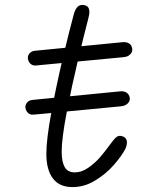

<svg xmlns="http://www.w3.org/2000/svg" viewBox="-20 -747 660 783"><path d="M169 -119.5Q169 -179 189.8 -290.8Q210.5 -402.5 237 -513.8Q263.5 -625 281 -689Q287 -710.5 297.2 -720Q307.5 -729.5 324.5 -726Q332.5 -724.5 337.8 -719.2Q343 -714 344.2 -703Q345.5 -692 341 -675Q320 -594 296.5 -495.5Q273 -397 252.2 -289.5Q231.5 -182 231.5 -128.5Q231.5 -88.5 243.5 -66.2Q255.5 -44 285.5 -44Q313 -44 340.2 -63Q367.5 -82 388.2 -106Q409 -130 430.5 -160L434.5 -165Q448.5 -184.5 458.2 -190.2Q468 -196 482.5 -190Q496.5 -184 497.5 -169.2Q498.5 -154.5 490.5 -138.5Q475 -109.5 443.5 -73.5Q412 -37.5 368 -10.8Q324 16 275.5 16Q222.5 16 195.8 -19.2Q169 -54.5 169 -119.5ZM93.5 -509Q93 -517 96.5 -523.8Q100 -530.5 107 -535Q114 -539.5 122.5 -540L480 -575Q496.5 -576.5 506.8 -569.5Q517 -562.5 519 -549.5Q520.5 -541 516.8 -533.2Q513 -525.5 504.8 -520.2Q496.5 -515 485 -514L127.5 -480Q117.5 -479 110.2 -482.8Q103 -486.5 98.8 -493.5Q94.5 -500.5 93.5 -509ZM83.5 -308.5Q83 -316.5 86.5 -323.2Q90 -330 96.8 -334.5Q103.5 -339 112 -339.5L470 -374.5Q486.5 -376 496.5 -369Q506.5 -362 509 -349Q510.5 -340.5 506.5 -332.8Q502.5 -325 493.8 -319.8Q485 -314.5 473.5 -313.5L117.5 -279.5Q107.5 -278.5 100.2 -282.2Q93 -286 88.8 -293Q84.5 -300 83.5 -308.5Z"/></svg>

Font: Monaspace Radon Var
Style: Regular
Weight: 400
Designer: Riley Cran and the Lettermatic Team
Version: Version 1.000 (Monaspace Radon Var)